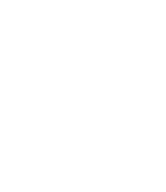

<svg xmlns="http://www.w3.org/2000/svg" viewBox="-64 -604 527 608"><g transform="rotate(10 200.0 -300.0)"><path d="M200 -350Q200 -350 200 -350Q200 -350 200 -350Q200 -350 200 -350Q200 -350 200 -350Q200 -350 200 -350Q200 -350 200 -350Q200 -350 200 -350Q200 -350 200 -350Q200 -350 200 -350Q200 -350 200 -350Q200 -350 200 -350Q200 -350 200 -350ZM100 -350Q100 -350 100 -350Q100 -350 100 -350Q100 -350 100 -350Q100 -350 100 -350Q100 -350 100 -350Q100 -350 100 -350Q100 -350 100 -350Q100 -350 100 -350Q100 -350 100 -350Q100 -350 100 -350Q100 -350 100 -350Q100 -350 100 -350ZM300 -250Q300 -250 300 -250Q300 -250 300 -250Q300 -250 300 -250Q300 -250 300 -250Q300 -250 300 -250Q300 -250 300 -250Q300 -250 300 -250Q300 -250 300 -250Q300 -250 300 -250Q300 -250 300 -250Q300 -250 300 -250Q300 -250 300 -250ZM100 -50Q100 -50 100 -50Q100 -50 100 -50Q100 -50 100 -50Q100 -50 100 -50Q100 -50 100 -50Q100 -50 100 -50Q100 -50 100 -50Q100 -50 100 -50Q100 -50 100 -50Q100 -50 100 -50Q100 -50 100 -50Q100 -50 100 -50ZM100 -250Q100 -250 100 -250Q100 -250 100 -250Q100 -250 100 -250Q100 -250 100 -250Q100 -250 100 -250Q100 -250 100 -250Q100 -250 100 -250Q100 -250 100 -250Q100 -250 100 -250Q100 -250 100 -250Q100 -250 100 -250Q100 -250 100 -250ZM200 -50Q200 -50 200 -50Q200 -50 200 -50Q200 -50 200 -50Q200 -50 200 -50Q200 -50 200 -50Q200 -50 200 -50Q200 -50 200 -50Q200 -50 200 -50Q200 -50 200 -50Q200 -50 200 -50Q200 -50 200 -50Q200 -50 200 -50ZM300 -150Q300 -150 300 -150Q300 -150 300 -150Q300 -150 300 -150Q300 -150 300 -150Q300 -150 300 -150Q300 -150 300 -150Q300 -150 300 -150Q300 -150 300 -150Q300 -150 300 -150Q300 -150 300 -150Q300 -150 300 -150Q300 -150 300 -150ZM200 -250Q200 -250 200 -250Q200 -250 200 -250Q200 -250 200 -250Q200 -250 200 -250Q200 -250 200 -250Q200 -250 200 -250Q200 -250 200 -250Q200 -250 200 -250Q200 -250 200 -250Q200 -250 200 -250Q200 -250 200 -250Q200 -250 200 -250ZM200 -550Q200 -550 200 -550Q200 -550 200 -550Q200 -550 200 -550Q200 -550 200 -550Q200 -550 200 -550Q200 -550 200 -550Q200 -550 200 -550Q200 -550 200 -550Q200 -550 200 -550Q200 -550 200 -550Q200 -550 200 -550Q200 -550 200 -550Z"/></g></svg>

Font: TINY 5x3
Style: Regular
Weight: 400
Designer: Jack Halten Fahnestock
Foundry: Velvetyne Type Foundry
Version: Version 1.002